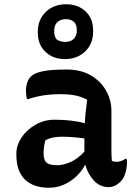

<svg xmlns="http://www.w3.org/2000/svg" viewBox="-20 -873 640 903"><path d="M504 -353V-166Q504 -153 504.5 -141Q505 -129 506 -117Q514 -112 527 -112Q538 -112 549 -115.5Q560 -119 569 -126H575Q577 -121 577 -117Q577 -113 577 -107Q577 -82 569 -57Q561 -32 547 -19Q533 -5 519 1Q505 7 491 7Q450 7 421.5 -24Q393 -55 382 -96H379Q366 -70 341 -45.5Q316 -21 282.5 -5.5Q249 10 210 10Q137 10 97 -29Q57 -68 57 -144V-151Q57 -190 81.5 -226.5Q106 -263 147 -286.5Q188 -310 237 -310Q279 -310 316 -305.5Q353 -301 379 -293Q380 -319 383 -346Q386 -373 390 -404Q364 -418 334.5 -424Q305 -430 265 -430Q221 -430 185 -424.5Q149 -419 113 -407H107Q102 -425 102 -447Q102 -467 108 -484.5Q114 -502 125 -513Q142 -530 182 -538Q222 -546 293 -546Q361 -546 408 -518Q455 -490 479.5 -445.5Q504 -401 504 -353ZM185 -151Q185 -120 199 -108Q213 -96 248 -96Q278 -96 312 -111Q346 -126 377 -160V-222Q349 -226 322.5 -228Q296 -230 272 -230Q247 -230 228 -226Q209 -222 194 -214Q185 -186 185 -153ZM291 -853Q347 -853 382.5 -819.5Q418 -786 418 -730V-724Q418 -667 380.5 -631Q343 -595 285 -595Q230 -595 194 -629Q158 -663 158 -718V-725Q158 -781 195.5 -817Q233 -853 291 -853ZM292 -783Q265 -783 250 -769Q235 -755 235 -729V-722Q235 -702 246 -688Q262 -676 287 -676Q312 -676 326.5 -690Q341 -704 341 -727V-734Q341 -757 328 -770Q312 -783 292 -783Z"/></svg>

Font: Recursive Sn Csl St SmB
Style: Regular
Weight: 600
Version: Version 1.079;hotconv 1.0.112;makeotfexe 2.5.65598; ttfautoh